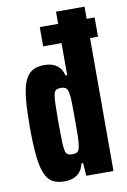

<svg xmlns="http://www.w3.org/2000/svg" viewBox="-85 -795 566 855"><g transform="rotate(-10 197.5 -367.5)"><path d="M147 -601V-688H395V-601ZM138 8Q105 8 83.5 -4Q62 -16 49.5 -45.5Q37 -75 31.5 -126.5Q26 -178 26 -255Q26 -328 30.5 -378.5Q35 -429 47 -459.5Q59 -490 80.5 -504Q102 -518 136 -518Q161 -518 178 -511Q195 -504 206.5 -490Q218 -476 222 -456H230V-743H359V0H236L232 -58H224Q219 -33 205.5 -18.5Q192 -4 174.5 2Q157 8 138 8ZM192 -105Q208 -105 215.5 -111Q223 -117 226 -137Q229 -151 229.5 -181Q230 -211 230 -257Q230 -300 229.5 -327Q229 -354 227 -367Q224 -391 216 -398Q208 -405 192 -405Q179 -405 171.5 -401Q164 -397 160.5 -383Q157 -369 156 -338.5Q155 -308 155 -255Q155 -202 156 -171.5Q157 -141 160.5 -127Q164 -113 171.5 -109Q179 -105 192 -105Z"/></g></svg>

Font: Saira ExtraCondensed ExtraBold
Style: Regular
Weight: 800
Width: 2
Designer: Hector Gatti with collaboration of the Omnibus-Type team
Foundry: Omnibus-Type
Version: Version 1.101